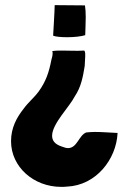

<svg xmlns="http://www.w3.org/2000/svg" viewBox="-20 -636 489 748"><path d="M187 -497C196 -493 218 -491 242 -491C268 -491 297 -494 312 -499C312 -511 314 -541 314 -569C314 -586 313 -603 311 -615L193 -616V-614C193 -594 187 -500 187 -497ZM241 91C355 86 433 -16 438 -117V-118C409 -119 380 -122 350 -122C339 -122 327 -121 316 -120C287 -109 281 -59 245 -59C239 -59 231 -61 221 -65C193 -74 183 -89 183 -107C183 -154 251 -220 271 -260C296 -297 303 -336 310 -379L312 -417C312 -424 313 -434 308 -439H307C279 -437 251 -439 223 -439C210 -439 197 -439 184 -437V-436C185 -433 185 -430 185 -428C185 -419 182 -410 180 -402C171 -355 159 -319 131 -280C111 -253 92 -240 71 -211C45 -178 23 -138 23 -86C23 15 112 92 218 92C225 92 233 92 241 91Z"/></svg>

Font: HEYCLAY
Style: Regular
Weight: 400
Designer: Marcelo Magalhaes
Foundry: Marcelo Magalhães
Version: Version 1.300;hotconv 1.0.109;makeotfexe 2.5.65596